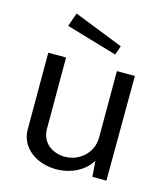

<svg xmlns="http://www.w3.org/2000/svg" viewBox="-113 -840 821 938"><g transform="rotate(15 297.5 -370.5)"><path d="M158 -751 134 -682 392 -606 408 -652ZM283 -60C226 -60 164 -94 164 -170V-530H74V-142C74 -49 159 10 257 10C331 10 399 -23 433 -80L439 0H510L512 -530H421V-194C421 -118 358 -60 283 -60Z"/></g></svg>

Font: 18Franklin
Style: Regular
Weight: 400
Designer: Pablo Impallari, Rodrigo Fuenzalida (Modified by Dan O. Williams)
Version: Version 0.025;PS 000.025;hotconv 1.0.88;makeotf.lib2.5.64775